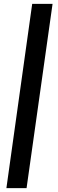

<svg xmlns="http://www.w3.org/2000/svg" viewBox="-20 -801 300 990"><path d="M117 169H13L146 -781H251Z"/></svg>

Font: Exo 2.0
Style: Bold Italic
Weight: 700
Italic angle: -8°
Designer: Natanael Gama
Version: Version 1.001;PS 001.001;hotconv 1.0.70;makeotf.lib2.5.58329